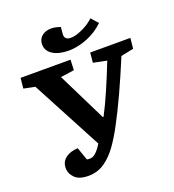

<svg xmlns="http://www.w3.org/2000/svg" viewBox="-163 -1047 1074 1185"><g transform="rotate(-20 374.0 -455.0)"><path d="M421 -299H426Q460 -364 494.5 -443.5Q529 -523 566 -617L478 -635L484 -700H748L741 -631L658 -614Q608 -494 564.5 -399.5Q521 -305 479 -226Q445 -161 407 -107Q369 -53 322 -20.5Q275 12 215 12Q155 12 126.5 -16Q98 -44 98 -82Q98 -122 129.5 -146Q161 -170 210 -171L239 -87Q248 -85 259 -85Q280 -85 300 -104Q320 -123 339 -155L94 -617L20 -632L27 -700H355L352 -632L263 -619ZM366 -756Q301 -756 261.5 -780.5Q222 -805 222 -848Q222 -881 245.5 -901.5Q269 -922 308 -922Q325 -922 341 -918Q357 -914 368 -910L364 -868Q360 -826 403 -826Q435 -826 480 -846.5Q525 -867 558 -898Q558 -898 565.5 -889Q573 -880 582.5 -869.5Q592 -859 598 -853Q550 -806 486.5 -781Q423 -756 366 -756Z"/></g></svg>

Font: Literata 7pt
Style: Bold Italic
Weight: 700
Italic angle: -2°
Designer: Latin by Veronika Burian and Jose Scaglione. Greek by Irene Vlachou. Cyrillic by Vera Evstafieva
Foundry: TypeTogether
Version: Version 3.002